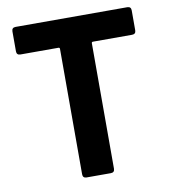

<svg xmlns="http://www.w3.org/2000/svg" viewBox="-80 -769 744 837"><g transform="rotate(-10 292.5 -350.0)"><path d="M556 -683V-595Q556 -578 539 -578H366Q360 -578 360 -572V-17Q360 0 343 0H236Q219 0 219 -17V-572Q219 -578 213 -578H45Q28 -578 28 -595V-683Q28 -700 45 -700H539Q556 -700 556 -683Z"/></g></svg>

Font: Barlow
Style: Bold
Weight: 700
Designer: Jeremy Tribby
Foundry: Jeremy Tribby
Version: Version 1.101 August 23, 2024